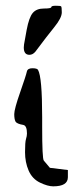

<svg xmlns="http://www.w3.org/2000/svg" viewBox="-20 -658 289 678"><path d="M83.5 -464.4Q64 -464.8 64 -490.2Q64 -493.7 64.9 -501.2Q65.9 -508.8 74.2 -552.7Q82.5 -596.7 95.7 -612.3Q108.9 -627.9 135 -627.9Q161.1 -627.9 161.1 -632.8Q161.1 -637.7 177 -637.7Q192.9 -637.7 195.6 -635.7Q198.2 -633.8 198.2 -614.3Q198.2 -594.7 171.6 -562Q145 -529.3 105 -475.6Q95.7 -464.4 83.5 -464.4ZM156.2 -65.4 219.7 -57.6V-32.2Q219.7 0 168 0Q148.4 0 121.1 -13.2Q93.8 -26.4 81.1 -55.7Q68.4 -85 68.4 -120.6Q68.4 -156.2 71.8 -167Q75.2 -177.7 75.2 -186.5Q75.2 -213.9 62.5 -216.8Q39.1 -220.7 34.7 -229Q30.3 -237.3 30.3 -254.9Q30.3 -272.5 51.3 -332.5Q72.3 -392.6 74.7 -404.8Q77.1 -417 94.2 -417Q111.3 -417 114.3 -411.1Q128.9 -385.7 128.9 -244.1Q128.9 -244.1 128.9 -210Q128.9 -96.7 134.8 -90.8Q145.5 -78.1 156.2 -65.4Z"/></svg>

Font: Drukaatie burti
Style: Light
Weight: 300
Version: Version 0.14